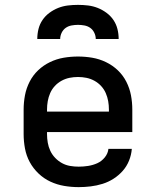

<svg xmlns="http://www.w3.org/2000/svg" viewBox="-20 -760 640 788"><path d="M303 8Q273 8 243.5 3Q214 -2 187 -14.5Q160 -27 138 -48Q116 -69 102 -95Q88 -121 82.5 -150.5Q77 -180 77 -210V-310Q77 -340 82.5 -369Q88 -398 101.5 -424.5Q115 -451 136.5 -471.5Q158 -492 185 -505Q212 -518 241 -523Q270 -528 300 -528Q330 -528 359 -523Q388 -518 415 -505Q442 -492 463.5 -471.5Q485 -451 498.5 -424.5Q512 -398 517.5 -369Q523 -340 523 -310V-218H173V-210Q173 -192 176 -174.5Q179 -157 186.5 -141Q194 -125 206.5 -112Q219 -99 234.5 -90.5Q250 -82 267.5 -79Q285 -76 303 -76Q322 -76 341.5 -79Q361 -82 379 -90Q397 -98 410 -114Q423 -130 425 -149H521Q519 -124 509.5 -100.5Q500 -77 483.5 -58.5Q467 -40 446 -26.5Q425 -13 401 -5.5Q377 2 352 5Q327 8 303 8ZM427 -302V-310Q427 -328 424 -345Q421 -362 414 -378Q407 -394 395 -407Q383 -420 367.5 -428.5Q352 -437 335 -440.5Q318 -444 300 -444Q282 -444 265 -440.5Q248 -437 232.5 -428.5Q217 -420 205 -407Q193 -394 186 -378Q179 -362 176 -345Q173 -328 173 -310V-302ZM133 -600Q133 -621 138 -641Q143 -661 154.5 -678Q166 -695 183 -707.5Q200 -720 219 -727.5Q238 -735 258.5 -737.5Q279 -740 300 -740Q321 -740 341.5 -737.5Q362 -735 381 -727.5Q400 -720 417 -707.5Q434 -695 445.5 -678Q457 -661 462 -641Q467 -621 467 -600H373Q373 -613 367 -625.5Q361 -638 350.5 -645.5Q340 -653 326.5 -655.5Q313 -658 300 -658Q287 -658 273.5 -655.5Q260 -653 249.5 -645.5Q239 -638 233 -625.5Q227 -613 227 -600Z"/></svg>

Font: Iosevka Custom Medium Extended
Style: Regular
Weight: 500
Width: 7
Monospace: yes
Designer: Belleve Invis
Foundry: Belleve Invis
Version: Version 11.2.4; ttfautohint (v1.8.4)